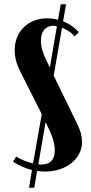

<svg xmlns="http://www.w3.org/2000/svg" viewBox="-20 -795 426 901"><path d="M130 3Q83 -9 41 -36L56 -60Q74 -49 94.5 -41Q115 -33 135 -28L176 -259L74 -462Q49 -511 49 -559Q49 -592 60 -619.5Q71 -647 91.5 -667Q112 -687 140 -698Q168 -709 201 -709Q230 -709 252 -702L265 -775H290L276 -695Q318 -679 350 -644L330 -624Q319 -638 303.5 -648Q288 -658 271 -665L232 -440L344 -210Q365 -167 365 -129Q365 -99 351.5 -73.5Q338 -48 315 -29.5Q292 -11 260 -0.5Q228 10 191 10Q172 10 154 7L141 86H116ZM247 -672Q242 -673 238.5 -673.5Q235 -674 230 -674Q203 -674 187.5 -655.5Q172 -637 172 -604Q172 -563 197 -513L214 -478ZM237 -90Q237 -116 227.5 -145Q218 -174 197 -216L194 -222L160 -24Q164 -23 167.5 -23Q171 -23 174 -23Q237 -23 237 -90Z"/></svg>

Font: Moniqa Black Heading
Style: Regular
Weight: 900
Designer: Rajesh Rajput
Foundry: Rajesh Rajput
Version: Version 1.000